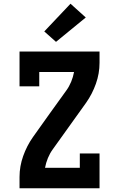

<svg xmlns="http://www.w3.org/2000/svg" viewBox="-20 -1012 640 1032"><path d="M85 0V-61Q85 -118 104.5 -173Q124 -228 157 -275L246 -400L336 -525Q352 -547 362.5 -572.5Q373 -598 378 -625H191V-548H85V-735H515V-674Q515 -617 495.5 -562Q476 -507 443 -460L264 -210Q248 -188 237.5 -162.5Q227 -137 222 -110H409V-187H515V0ZM281 -787 218 -843 359 -992 441 -918Z"/></svg>

Font: Iosevka Curly Slab XBdEx
Style: Regular
Weight: 800
Width: 7
Monospace: yes
Designer: Belleve Invis
Foundry: Belleve Invis
Version: Version 11.0.0; ttfautohint (v1.8.3)